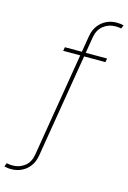

<svg xmlns="http://www.w3.org/2000/svg" viewBox="-252 -815 736 1102"><g transform="rotate(15 116.0 -264.5)"><path d="M298.8 -535.6 294.9 -513.2H43.9L47.9 -535.6ZM-68.8 220.2Q-77.1 220.2 -84 219.7Q-90.8 219.2 -97.4 217.8Q-104 216.3 -110.4 214.8L-102.1 193.8Q-93.3 195.8 -85.2 196.8Q-77.1 197.8 -66.9 197.8Q-25.9 197.8 4.9 173.6Q35.6 149.4 43 104L165 -633.3Q171.4 -669.9 190.7 -695.8Q210 -721.7 238.3 -735.4Q266.6 -749 299.8 -749Q312 -749 321.8 -747.8Q331.5 -746.6 341.3 -743.7L332 -723.1Q323.7 -725.1 316.4 -725.8Q309.1 -726.6 297.9 -726.6Q257.3 -726.6 226.6 -702.4Q195.8 -678.2 188 -633.3L65.9 104Q59.6 141.1 40.3 167Q21 192.9 -7.3 206.5Q-35.6 220.2 -68.8 220.2Z"/></g></svg>

Font: Inter 20pt Thin
Style: Italic
Weight: 250
Italic angle: -9.3988°
Version: Version 4.001;git-66647c0bb